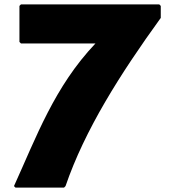

<svg xmlns="http://www.w3.org/2000/svg" viewBox="-20 -852 800 879"><path d="M716 -825 709 -832H76L69 -825V-660L76 -653H417C229 -455 146 -224 44 0L51 7H273L280 0C368 -257 530 -513 716 -770Z"/></svg>

Font: Hussar Woodtype
Style: Blk
Weight: 900
Foundry: Cannot Into Space Fonts
Version: Version 1.07